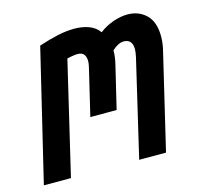

<svg xmlns="http://www.w3.org/2000/svg" viewBox="-99 -622 742 712"><g transform="rotate(-15 272.5 -266.0)"><path d="M-15 0 106 -504Q145 -517 179 -524.5Q213 -532 244 -532Q274 -532 299 -523Q324 -514 339 -493Q366 -513 394.5 -522.5Q423 -532 448 -532Q491 -532 519.5 -504.5Q548 -477 548 -421Q548 -408 546 -393Q544 -378 540 -363L454 0H351L438 -371Q440 -379 441 -387.5Q442 -396 442 -401Q442 -420 433.5 -429.5Q425 -439 409 -439Q398 -439 386.5 -433Q375 -427 364 -417Q364 -391 357 -363L318 -200H217L257 -368Q259 -376 261 -385.5Q263 -395 263 -404Q263 -418 256 -428Q249 -438 231 -438Q221 -438 211 -436Q201 -434 191 -432L89 0Z"/></g></svg>

Font: Ubuntu Sans Mono SemiBold
Style: Italic
Weight: 600
Italic angle: -13.5°
Monospace: yes
Designer: Dalton Maag Ltd
Foundry: Dalton Maag Ltd
Version: Version 1.006